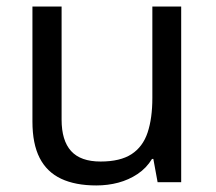

<svg xmlns="http://www.w3.org/2000/svg" viewBox="-20 -556 658 586"><path d="M533 -536V0H461L448 -71H444Q427 -43 400 -25Q373 -7 341 1.5Q309 10 274 10Q210 10 166.5 -10.5Q123 -31 101 -74Q79 -117 79 -185V-536H168V-191Q168 -127 197 -95Q226 -63 287 -63Q347 -63 381.5 -85.5Q416 -108 430.5 -151.5Q445 -195 445 -257V-536Z"/></svg>

Font: umalayalam15
Style: Book
Weight: 400
Designer: Jelle Bosma - Monotype Design Team
Foundry: Monotype Imaging Inc.
Version: Version 2.003